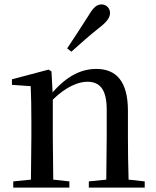

<svg xmlns="http://www.w3.org/2000/svg" viewBox="-20 -849 708 869"><path d="M284 -630 303 -615C343 -651 382 -686 430 -724C464 -750 478 -770 478 -790C478 -814 459 -829 440 -829C418 -829 402 -815 381 -779C345 -722 315 -677 284 -630ZM460 0H635V-28L562 -36C560 -91 559 -174 559 -230V-348C559 -482 505 -537 416 -537C350 -537 286 -508 218 -431L213 -526L200 -534L34 -490V-465L119 -459C121 -410 122 -363 122 -295V-230L120 -36L40 -28V0H294V-28L221 -36L219 -230V-398C280 -458 336 -479 375 -479C431 -479 463 -446 463 -352V-230L461 -36L382 -28V0Z"/></svg>

Font: Noto Serif JP Medium
Style: Regular
Weight: 500
Designer: Ryoko NISHIZUKA 西塚涼子 (kana & ideographs); Frank Grießhammer (Latin, Greek & Cyrillic); Wenlong ZHANG 张文龙 (bopomofo); San
Foundry: Adobe
Version: Version 2.001;hotconv 1.1.0;makeotfexe 2.6.0